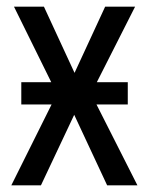

<svg xmlns="http://www.w3.org/2000/svg" viewBox="-20 -557 446 577"><path d="M44 -310H134L22 -537H112L204 -338L296 -537H386L271 -310H364V-243H270L393 0H302L203 -212L103 0H14L135 -243H44Z"/></svg>

Font: Noto Sans Display Condensed
Style: Regular
Weight: 400
Width: 3
Designer: Monotype Design Team
Foundry: Monotype Imaging Inc.
Version: Version 2.003